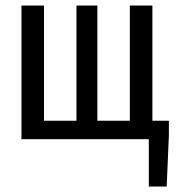

<svg xmlns="http://www.w3.org/2000/svg" viewBox="-20 -506 640 698"><path d="M58 0V-486H140V-67H258V-486H334V-67H452V-486H534V-67H594V-15L586 172H521V0Z"/></svg>

Font: SauceCodePro NFM
Style: Regular
Weight: 400
Monospace: yes
Designer: Paul D. Hunt, Teo Tuominen
Foundry: Adobe
Version: Version 2.042;hotconv 1.1.0;makeotfexe 2.6.0;Nerd Fonts 3.3.